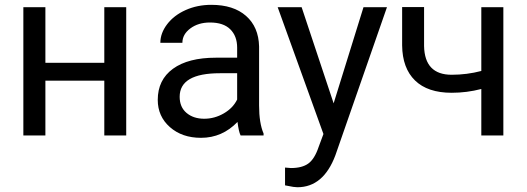

<svg xmlns="http://www.w3.org/2000/svg" viewBox="-20 -558 2170 791"><path d="M500 0H409.7V-225.6H167V0H76.2V-528.3H167V-299.3H409.7V-528.3H500Z M971.2 0Q963.4 -15.6 958.5 -55.7Q895.5 9.8 808.1 9.8Q730 9.8 679.9 -34.4Q629.9 -78.6 629.9 -146.5Q629.9 -229 692.6 -274.7Q755.4 -320.3 869.1 -320.3H957V-361.8Q957 -409.2 928.7 -437.3Q900.4 -465.3 845.2 -465.3Q796.9 -465.3 764.2 -440.9Q731.4 -416.5 731.4 -381.8H640.6Q640.6 -421.4 668.7 -458.3Q696.8 -495.1 744.9 -516.6Q793 -538.1 850.6 -538.1Q941.9 -538.1 993.7 -492.4Q1045.4 -446.8 1047.4 -366.7V-123.5Q1047.4 -50.8 1065.9 -7.8V0ZM821.3 -68.8Q863.8 -68.8 901.9 -90.8Q939.9 -112.8 957 -147.9V-256.3H886.2Q720.2 -256.3 720.2 -159.2Q720.2 -116.7 748.5 -92.8Q776.9 -68.8 821.3 -68.8Z M1354.5 -132.3 1477.5 -528.3H1574.2L1361.8 81.5Q1312.5 213.4 1205.1 213.4L1188 211.9L1154.3 205.6V132.3L1178.7 134.3Q1224.6 134.3 1250.2 115.7Q1275.9 97.2 1292.5 47.9L1312.5 -5.9L1124 -528.3H1222.7Z M2053.7 0H1962.9V-191.4Q1903.3 -175.8 1840.8 -175.8Q1741.7 -175.8 1689.7 -226.6Q1637.7 -277.3 1636.7 -371.1V-528.8H1727.1V-368.2Q1729.5 -250 1840.8 -250Q1903.3 -250 1962.9 -265.6V-528.3H2053.7Z"/></svg>

Font: Roboto-ThirdPerson-AD3FC
Style: ThirdPerson-AD3FC
Weight: 400
Designer: Google
Version: Version 2.137; 2017